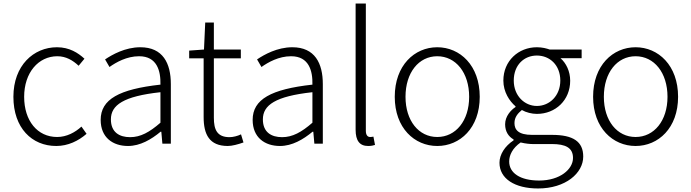

<svg xmlns="http://www.w3.org/2000/svg" viewBox="-20 -815 3922 1089"><path d="M299 13C366 13 425 -16 471 -56L442 -97C406 -64 358 -38 304 -38C192 -38 117 -130 117 -266C117 -403 198 -496 305 -496C354 -496 393 -473 426 -442L459 -482C423 -515 374 -547 303 -547C171 -547 56 -444 56 -266C56 -89 161 13 299 13Z M706 13C775 13 838 -24 891 -68H895L901 0H949V-338C949 -456 904 -547 776 -547C690 -547 616 -505 576 -478L601 -435C639 -462 699 -496 769 -496C870 -496 892 -414 890 -335C656 -309 551 -252 551 -135C551 -35 620 13 706 13ZM718 -37C658 -37 609 -64 609 -138C609 -219 680 -269 890 -292V-119C828 -65 777 -37 718 -37Z M1272 13C1296 13 1330 4 1361 -7L1347 -53C1329 -44 1302 -37 1282 -37C1211 -37 1193 -80 1193 -147V-484H1346V-534H1193V-687H1144L1137 -534L1053 -528V-484H1135V-151C1135 -53 1167 13 1272 13Z M1568 13C1637 13 1700 -24 1753 -68H1757L1763 0H1811V-338C1811 -456 1766 -547 1638 -547C1552 -547 1478 -505 1438 -478L1463 -435C1501 -462 1561 -496 1631 -496C1732 -496 1754 -414 1752 -335C1518 -309 1413 -252 1413 -135C1413 -35 1482 13 1568 13ZM1580 -37C1520 -37 1471 -64 1471 -138C1471 -219 1542 -269 1752 -292V-119C1690 -65 1639 -37 1580 -37Z M2068 13C2087 13 2097 10 2107 7L2098 -40C2087 -38 2083 -38 2079 -38C2065 -38 2055 -49 2055 -73V-795H1997V-79C1997 -17 2020 13 2068 13Z M2460 13C2589 13 2701 -89 2701 -266C2701 -444 2589 -547 2460 -547C2331 -547 2219 -444 2219 -266C2219 -89 2331 13 2460 13ZM2460 -38C2355 -38 2280 -130 2280 -266C2280 -403 2355 -496 2460 -496C2565 -496 2641 -403 2641 -266C2641 -130 2565 -38 2460 -38Z M3032 254C3188 254 3288 167 3288 73C3288 -12 3231 -50 3111 -50H2998C2920 -50 2898 -79 2898 -117C2898 -151 2918 -173 2940 -191C2964 -177 2997 -169 3025 -169C3131 -169 3214 -247 3214 -357C3214 -411 3191 -457 3159 -485H3279V-534H3098C3081 -540 3056 -547 3025 -547C2921 -547 2835 -470 2835 -358C2835 -293 2870 -241 2904 -212V-208C2878 -191 2845 -156 2845 -110C2845 -68 2865 -40 2893 -24V-19C2843 14 2813 62 2813 108C2813 198 2899 254 3032 254ZM3025 -214C2955 -214 2894 -272 2894 -358C2894 -447 2953 -500 3025 -500C3098 -500 3158 -446 3158 -358C3158 -272 3097 -214 3025 -214ZM3038 209C2930 209 2868 166 2868 101C2868 65 2887 25 2933 -7C2961 0 2988 2 3000 2H3110C3188 2 3230 23 3230 81C3230 145 3156 209 3038 209Z M3585 13C3714 13 3826 -89 3826 -266C3826 -444 3714 -547 3585 -547C3456 -547 3344 -444 3344 -266C3344 -89 3456 13 3585 13ZM3585 -38C3480 -38 3405 -130 3405 -266C3405 -403 3480 -496 3585 -496C3690 -496 3766 -403 3766 -266C3766 -130 3690 -38 3585 -38Z"/></svg>

Font: GenYoGothic2 TW L
Style: Regular
Weight: 300
Version: Version 2.100;PS 2.1;hotconv 16.6.51;makeotf.lib2.5.65220 DE